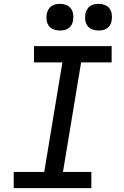

<svg xmlns="http://www.w3.org/2000/svg" viewBox="-20 -974 640 994"><path d="M51 0V-84H209L303 -651H156V-735H558V-651H400L306 -84H453V0ZM490 -816Q474 -816 458.5 -821.5Q443 -827 433.5 -839.5Q424 -852 421.5 -868.5Q419 -885 422 -902Q424 -913 430 -924Q436 -935 446 -942Q456 -949 467.5 -951.5Q479 -954 490 -954Q507 -954 522 -948.5Q537 -943 546.5 -930.5Q556 -918 558.5 -901.5Q561 -885 558 -868Q557 -857 551 -846Q545 -835 535 -828Q525 -821 513.5 -818.5Q502 -816 490 -816ZM290 -816Q274 -816 258.5 -821.5Q243 -827 233.5 -839.5Q224 -852 221.5 -868.5Q219 -885 222 -902Q224 -913 230 -924Q236 -935 246 -942Q256 -949 267.5 -951.5Q279 -954 290 -954Q307 -954 322 -948.5Q337 -943 346.5 -930.5Q356 -918 358.5 -901.5Q361 -885 358 -868Q357 -857 351 -846Q345 -835 335 -828Q325 -821 313.5 -818.5Q302 -816 290 -816Z"/></svg>

Font: Iosevka Curly Slab MdEx
Style: Italic
Weight: 500
Width: 7
Italic angle: -9°
Monospace: yes
Designer: Belleve Invis
Foundry: Belleve Invis
Version: Version 11.0.0; ttfautohint (v1.8.3)